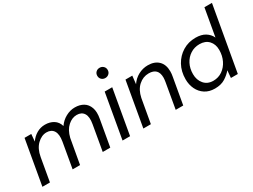

<svg xmlns="http://www.w3.org/2000/svg" viewBox="-54 -1282 2441 1855"><g transform="rotate(-30 1166.5 -354.0)"><path d="M26 0 113 -496H188L181 -415Q210 -458 253 -483Q296 -508 346 -508Q401 -508 441 -483Q481 -458 496 -407Q528 -454 577.5 -481Q627 -508 679 -508Q734 -508 773.5 -484.5Q813 -461 830.5 -412.5Q848 -364 834 -290L783 0H699L748 -281Q762 -358 737.5 -397Q713 -436 659 -436Q606 -436 560 -394.5Q514 -353 495 -275L446 0H363L412 -281Q425 -358 400.5 -397Q376 -436 322 -436Q267 -436 218.5 -389.5Q170 -343 155 -257L110 0Z M1079 -606Q1054 -606 1037.5 -622Q1021 -638 1021 -663Q1021 -688 1037.5 -704Q1054 -720 1079 -720Q1103 -720 1120 -704Q1137 -688 1137 -663Q1137 -638 1120 -622Q1103 -606 1079 -606ZM920 0 1007 -496H1091L1004 0Z M1152 0 1239 -496H1315L1305 -406Q1337 -454 1387 -481Q1437 -508 1494 -508Q1568 -508 1611 -466.5Q1654 -425 1654 -348Q1654 -334 1652.5 -319.5Q1651 -305 1648 -290L1597 0H1513L1562 -281Q1564 -294 1565.5 -306Q1567 -318 1567 -329Q1567 -436 1462 -436Q1399 -436 1349.5 -392Q1300 -348 1283 -266L1236 0Z M1946 12Q1882 12 1836.5 -17.5Q1791 -47 1767 -97Q1743 -147 1743 -207Q1743 -295 1780.5 -362.5Q1818 -430 1882 -469Q1946 -508 2025 -508Q2091 -508 2133 -482Q2175 -456 2195 -413L2249 -720H2333L2206 0H2129L2136 -82Q2107 -46 2061 -17Q2015 12 1946 12ZM1970 -61Q2027 -61 2071.5 -92Q2116 -123 2141.5 -175.5Q2167 -228 2167 -291Q2167 -356 2130 -395.5Q2093 -435 2028 -435Q1971 -435 1926 -406Q1881 -377 1855.5 -327.5Q1830 -278 1830 -215Q1830 -149 1867.5 -105Q1905 -61 1970 -61Z"/></g></svg>

Font: DeepMind Sans
Style: Italic
Weight: 400
Italic angle: -10°
Designer: Jonny Pinhorn / Modifications: Colophon Foundry
Foundry: Colophon Foundry
Version: Version 1.002; ttfautohint (v1.8.2)